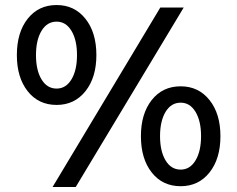

<svg xmlns="http://www.w3.org/2000/svg" viewBox="-20 -730 943 763"><path d="M47 -511Q47 -601 90 -655.5Q133 -710 205 -710Q276 -710 319.5 -655.5Q363 -601 363 -511Q363 -422 319.5 -367.5Q276 -313 205 -313Q133 -313 90 -367.5Q47 -422 47 -511ZM617 -700H710L281 13H189ZM286 -511Q286 -571 264 -607.5Q242 -644 205 -644Q167 -644 145 -607.5Q123 -571 123 -511Q123 -451 145 -414.5Q167 -378 205 -378Q242 -378 264 -414.5Q286 -451 286 -511ZM540 -189Q540 -278 583 -332.5Q626 -387 698 -387Q769 -387 812.5 -332.5Q856 -278 856 -189Q856 -99 812.5 -44.5Q769 10 698 10Q626 10 583 -44.5Q540 -99 540 -189ZM779 -189Q779 -249 757 -285.5Q735 -322 698 -322Q660 -322 638 -285.5Q616 -249 616 -189Q616 -129 638 -92.5Q660 -56 698 -56Q735 -56 757 -92.5Q779 -129 779 -189Z"/></svg>

Font: Sarabun
Style: Regular
Weight: 400
Designer: Suppakit Chalermlarp | Katatrad Co.,Ltd.
Foundry: Cadson Demak Co.,Ltd.
Version: Version 1.000; ttfautohint (v1.6)